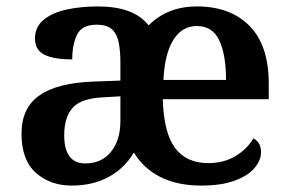

<svg xmlns="http://www.w3.org/2000/svg" viewBox="-20 -568 902 598"><path d="M203 10Q137 10 92 -29.5Q47 -69 47 -152Q47 -232 103 -271Q159 -310 272 -314L355 -317V-374Q355 -408 350 -434.5Q345 -461 329.5 -476Q314 -491 281 -491Q235 -491 220 -460Q205 -429 205 -383Q148 -383 118.5 -397.5Q89 -412 89 -448Q89 -484 115.5 -506Q142 -528 186.5 -538Q231 -548 285 -548Q339 -548 378.5 -534Q418 -520 443 -489Q502 -548 593 -548Q697 -548 757 -487.5Q817 -427 817 -308V-259H487Q490 -155 525 -107.5Q560 -60 629 -60Q678 -60 714.5 -82.5Q751 -105 769 -137Q793 -125 793 -94Q793 -69 773 -45Q753 -21 711.5 -5.5Q670 10 606 10Q533 10 480 -16.5Q427 -43 397 -93Q369 -45 319.5 -17.5Q270 10 203 10ZM684 -319Q684 -397 663 -442Q642 -487 593 -487Q547 -487 520 -444Q493 -401 489 -319ZM246 -59Q296 -59 325.5 -95Q355 -131 355 -191V-268L303 -265Q233 -262 206.5 -232.5Q180 -203 180 -147Q180 -59 246 -59Z"/></svg>

Font: Noto Serif NP Hmong SemiBold
Style: Regular
Weight: 600
Designer: Dalton Maag Ltd
Foundry: Dalton Maag Ltd
Version: Version 1.001; ttfautohint (v1.8.4.7-5d5b)